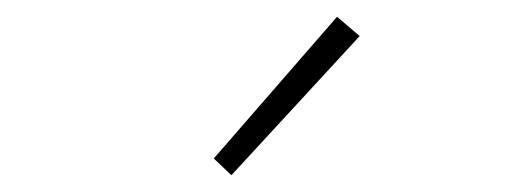

<svg xmlns="http://www.w3.org/2000/svg" viewBox="-20 -840 626 229"><path d="M256 -631 409 -797 382 -820 235 -651Z"/></svg>

Font: Noto Sans Japanese Thin
Style: Regular
Weight: 100
Designer: Ryoko NISHIZUKA (kana & ideographs); Paul D. Hunt (Latin, Greek & Cyrillic); Wenlong ZHANG (bopomofo); Sandoll Communica
Foundry: Adobe Systems Incorporated
Version: Version 1.000;PS 1;hotconv 1.0.78;makeotf.lib2.5.61930